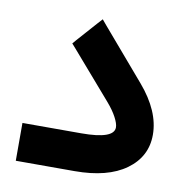

<svg xmlns="http://www.w3.org/2000/svg" viewBox="-64 -573 618 635"><g transform="rotate(10 245.0 -255.5)"><path d="M226.6 0H48.8H29.3V-19.5V-107.4V-127H48.8H227.1Q336.4 -127 336.4 -166Q336.4 -178.7 325.4 -199.5Q314.5 -220.2 293.9 -244.1L157.2 -401.9L146 -414.6L157.2 -427.7L216.3 -494.1L231.4 -510.7L245.6 -493.7L391.1 -323.7Q460.9 -242.2 460.9 -163.1Q460.9 -89.4 399.2 -44.7Q337.4 0 226.6 0Z"/></g></svg>

Font: Shabnam FD
Style: Bold
Weight: 700
Foundry: DejaVu fonts team - Redesigned by Saber Rastikerdar - Based on Vazir font
Version: Version 5.00;October 20, 2019;FontCreator 12.0.0.2547 64-bit